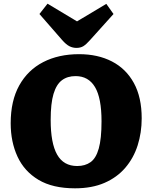

<svg xmlns="http://www.w3.org/2000/svg" viewBox="-20 -1008 827 1042"><path d="M387 14Q266 14 189 -32Q112 -78 75 -158Q38 -238 38 -339Q38 -461 84.5 -544.5Q131 -628 214.5 -671Q298 -714 409 -714Q511 -714 587.5 -674.5Q664 -635 706.5 -557.5Q749 -480 749 -366Q749 -288 727 -219Q705 -150 660 -97.5Q615 -45 547 -15.5Q479 14 387 14ZM399 -107Q442 -107 471.5 -128Q501 -149 516 -202Q531 -255 531 -350Q531 -476 495.5 -535.5Q460 -595 390 -595Q346 -595 316 -572.5Q286 -550 270.5 -498.5Q255 -447 255 -357Q255 -231 290 -169Q325 -107 399 -107ZM395 -748Q375 -748 357 -757Q339 -766 317 -791L194 -932L238 -988L398 -892L557 -987L596 -932L470 -792Q448 -767 432.5 -757.5Q417 -748 395 -748Z"/></svg>

Font: Literata 12pt ExtraBold
Style: Regular
Weight: 800
Designer: Latin by Veronika Burian and Jose Scaglione. Greek by Irene Vlachou. Cyrillic by Vera Evstafieva.
Foundry: TypeTogether
Version: Version 3.002